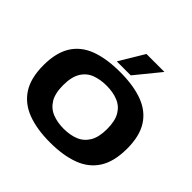

<svg xmlns="http://www.w3.org/2000/svg" viewBox="-226 -1159 1390 1390"><g transform="rotate(45 469.5 -463.5)"><path d="M471 10Q337 10 241 -26Q145 -62 93.5 -141.5Q42 -221 42 -352Q42 -480 91 -559Q140 -638 235.5 -674Q331 -710 470 -710Q608 -710 703.5 -674Q799 -638 848.5 -559.5Q898 -481 898 -354Q898 -221 847 -141Q796 -61 700 -25.5Q604 10 471 10ZM470 -130Q536 -130 586.5 -150.5Q637 -171 666 -219.5Q695 -268 695 -351Q695 -434 666.5 -482Q638 -530 587 -550.5Q536 -571 470 -571Q406 -571 355 -551.5Q304 -532 274.5 -483.5Q245 -435 245 -351Q245 -266 275 -218Q305 -170 356 -150Q407 -130 470 -130ZM398 -747 512 -937H696L541 -747Z"/></g></svg>

Font: Georama Extended
Style: Bold
Weight: 700
Width: 7
Designer: Jean-Baptiste Levee
Foundry: Production Type
Version: Version 1.000